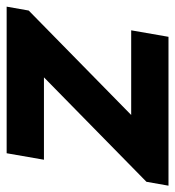

<svg xmlns="http://www.w3.org/2000/svg" viewBox="-20 -546 539 592"><g transform="rotate(-90 250.0 -249.5)"><path d="M-14 -68 308 -384H54L74 -499H526L514 -431L192 -115H453L433 0H-26Z"/></g></svg>

Font: Bai Jamjuree
Style: Bold Italic
Weight: 700
Italic angle: -10°
Designer: Katatrad Aksorn Co.,Ltd.
Foundry: Cadson Demak Co.,Ltd.
Version: Version 1.000; ttfautohint (v1.6)